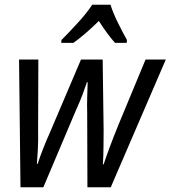

<svg xmlns="http://www.w3.org/2000/svg" viewBox="-20 -786 716 806"><path d="M66 0H162L300 -326Q316 -361 325.5 -386.5Q335 -412 345 -441H348Q347 -405 346 -374Q345 -343 346 -311L347 0H445L676 -536H591L476 -259Q439 -168 415 -96H412Q414 -130 414.5 -170Q415 -210 415 -241L411 -536H320L188 -226Q176 -200 161.5 -163Q147 -126 138 -98H135Q137 -125 139 -161.5Q141 -198 140 -240L141 -536H60ZM237 -606H288Q336 -640 395 -698Q432 -640 463 -606H512L513 -618Q497 -646 475.5 -689.5Q454 -733 444 -766H367Q345 -732 306.5 -690Q268 -648 238 -618Z"/></svg>

Font: Noto Sans UI SemiCondensed
Style: Italic
Weight: 400
Width: 4
Italic angle: -12°
Designer: Monotype Design Team
Foundry: Monotype Imaging Inc.
Version: Version 1.901